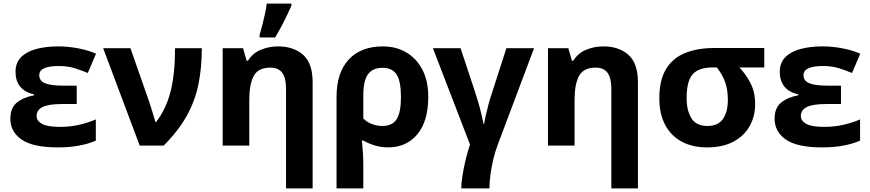

<svg xmlns="http://www.w3.org/2000/svg" viewBox="-20 -816 4878 1076"><path d="M410 -336V-233H328Q251 -233 218 -216Q185 -199 185 -166Q185 -139 215 -122Q245 -105 316 -105Q377 -105 429.5 -118Q482 -131 517 -147V-28Q480 -11 426 -0.5Q372 10 305 10Q164 10 101 -34Q38 -78 38 -151Q38 -211 74.5 -241Q111 -271 171 -282V-287Q118 -299 92.5 -331.5Q67 -364 67 -413Q67 -465 99 -496.5Q131 -528 185 -542Q239 -556 305 -556Q362 -556 419 -545Q476 -534 518 -515L472 -407Q436 -422 397.5 -434Q359 -446 309 -446Q200 -446 200 -395Q200 -363 232.5 -349.5Q265 -336 335 -336Z M558 -546H711L817 -243Q825 -220 835 -186Q845 -152 851 -132H855Q912 -207 936.5 -305.5Q961 -404 961 -546H1111Q1111 -438 1092.5 -345.5Q1074 -253 1027.5 -168.5Q981 -84 897 0H763Z M1538 -556Q1626 -556 1679 -508.5Q1732 -461 1732 -356V240H1583V-319Q1583 -378 1562 -407.5Q1541 -437 1495 -437Q1427 -437 1402 -390.5Q1377 -344 1377 -257V0H1228V-546H1342L1362 -476H1370Q1396 -518 1441.5 -537Q1487 -556 1538 -556ZM1435 -606V-621Q1442 -644 1450 -675.5Q1458 -707 1465 -738.5Q1472 -770 1475 -796H1613V-784Q1596 -745 1573 -699Q1550 -653 1522 -606Z M2380 -273Q2380 -137 2319 -63.5Q2258 10 2154 10Q2116 10 2080 -1Q2044 -12 2017 -28H2008Q2008 -28 2010 -7.5Q2012 13 2014 43.5Q2016 74 2016 103V240H1866V-274Q1866 -408 1934 -482Q2002 -556 2126 -556Q2199 -556 2256.5 -522.5Q2314 -489 2347 -426Q2380 -363 2380 -273ZM2123 -436Q2069 -436 2042.5 -400Q2016 -364 2016 -281V-152Q2037 -131 2065.5 -120.5Q2094 -110 2123 -110Q2179 -110 2203 -148Q2227 -186 2227 -273Q2227 -360 2203 -398Q2179 -436 2123 -436Z M2973 -546 2771 -9Q2755 32 2744.5 76.5Q2734 121 2728.5 163.5Q2723 206 2723 240H2565Q2565 212 2571.5 170Q2578 128 2589 81.5Q2600 35 2614 -6L2406 -546H2561L2641 -305Q2650 -278 2660.5 -242Q2671 -206 2679 -172Q2687 -138 2690 -121H2693Q2695 -136 2701.5 -165.5Q2708 -195 2717.5 -230.5Q2727 -266 2738 -298L2818 -546Z M3361 -556Q3449 -556 3502 -508.5Q3555 -461 3555 -356V240H3406V-319Q3406 -378 3385 -407.5Q3364 -437 3318 -437Q3250 -437 3225 -390.5Q3200 -344 3200 -257V0H3051V-546H3165L3185 -476H3193Q3219 -518 3264.5 -537Q3310 -556 3361 -556Z M4212 -232Q4212 -164 4181 -109Q4150 -54 4090 -22Q4030 10 3942 10Q3862 10 3802 -21.5Q3742 -53 3708.5 -114.5Q3675 -176 3675 -266Q3675 -366 3712 -428Q3749 -490 3818.5 -518.5Q3888 -547 3983 -547H4263V-438H4124Q4160 -400 4186 -350Q4212 -300 4212 -232ZM3828 -266Q3828 -196 3855 -153Q3882 -110 3944 -110Q4005 -110 4032 -150Q4059 -190 4059 -255Q4059 -315 4043 -358Q4027 -401 3997 -438H3973Q3897 -438 3862.5 -400.5Q3828 -363 3828 -266Z M4693 -336V-233H4611Q4534 -233 4501 -216Q4468 -199 4468 -166Q4468 -139 4498 -122Q4528 -105 4599 -105Q4660 -105 4712.5 -118Q4765 -131 4800 -147V-28Q4763 -11 4709 -0.5Q4655 10 4588 10Q4447 10 4384 -34Q4321 -78 4321 -151Q4321 -211 4357.5 -241Q4394 -271 4454 -282V-287Q4401 -299 4375.5 -331.5Q4350 -364 4350 -413Q4350 -465 4382 -496.5Q4414 -528 4468 -542Q4522 -556 4588 -556Q4645 -556 4702 -545Q4759 -534 4801 -515L4755 -407Q4719 -422 4680.5 -434Q4642 -446 4592 -446Q4483 -446 4483 -395Q4483 -363 4515.5 -349.5Q4548 -336 4618 -336Z"/></svg>

Font: Noto Sans
Style: Bold
Weight: 700
Designer: Monotype Design Team
Foundry: Monotype Imaging Inc.
Version: Version 2.000;GOOG;noto-source:20170915:90ef993387c0; ttfaut